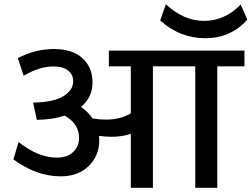

<svg xmlns="http://www.w3.org/2000/svg" viewBox="-20 -888 1190 908"><path d="M598.6 0V-255.3Q558.1 -241.2 508.6 -241.2Q480.8 -241.2 448.4 -245.2Q449.4 -231 449.4 -223Q449.4 -151.7 399.6 -102.9Q349.8 -54.1 266.9 -54.1Q152.7 -54.1 43.5 -134L67.7 -216.4Q160.8 -142.6 248.7 -142.6Q297.8 -142.6 325.8 -168.9Q353.9 -195.1 353.9 -236.1Q353.9 -302.3 286.1 -341.3Q232.1 -323.1 161.8 -321.5L154.2 -321L136.5 -402.9H141.1Q234.6 -405 280.3 -433.5Q326.1 -462.1 326.1 -503.5Q326.1 -535.4 301.8 -554.6Q277.6 -573.8 233.6 -573.8Q166.8 -573.8 92 -529.8L64.2 -613.2Q146.6 -656.2 234.8 -656.2Q323.1 -656.2 370.3 -612.5Q417.6 -568.8 417.6 -498.5Q417.6 -428.2 363.5 -382.7Q397.9 -356.9 418.1 -327.6Q448.4 -322.5 483.3 -322.5Q549 -322.5 598.6 -351.9V-574.3H494.9V-648.6H1136V-574.3H1007.6V0H903.4V-574.3H703.2V0ZM1149.6 -795.2Q1071.8 -707.3 951.2 -707.3Q830.6 -707.3 737.6 -791.2L764.4 -868Q848.3 -789.2 945.4 -789.2Q1042.5 -789.2 1118.3 -866.5Z"/></svg>

Font: Khula Semibold
Style: Regular
Weight: 600
Designer: Erin McLaughlin, Steve Matteson
Version: Version 1.000;PS 1.0;hotconv 1.0.72;makeotf.lib2.5.5900; ttf